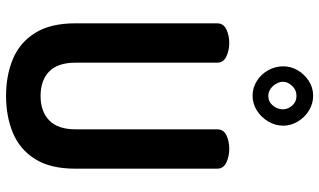

<svg xmlns="http://www.w3.org/2000/svg" viewBox="-230 -818 1054 634"><g transform="rotate(90 297.0 -501.0)"><path d="M297 6Q229 6 175 -16.5Q121 -39 89 -89.5Q57 -140 57 -223V-691Q57 -712 77 -721.5Q97 -731 122 -731Q146 -731 166.5 -721.5Q187 -712 187 -691V-223Q187 -165 216 -136.5Q245 -108 297 -108Q348 -108 377.5 -136.5Q407 -165 407 -223V-691Q407 -712 426.5 -721.5Q446 -731 472 -731Q496 -731 516.5 -721.5Q537 -712 537 -691V-223Q537 -140 505 -89.5Q473 -39 418.5 -16.5Q364 6 297 6ZM296 -808Q270 -808 247.5 -822Q225 -836 212 -859.5Q199 -883 199 -909Q199 -935 212 -957Q225 -979 247 -993.5Q269 -1008 296 -1008Q322 -1008 344.5 -994.5Q367 -981 381 -958Q395 -935 395 -909Q395 -883 381 -859.5Q367 -836 344.5 -822Q322 -808 296 -808ZM297 -860Q316 -860 328.5 -875Q341 -890 341 -908Q341 -925 328.5 -939Q316 -953 297 -953Q277 -953 263.5 -938.5Q250 -924 250 -909Q250 -891 264 -875.5Q278 -860 297 -860Z"/></g></svg>

Font: Dosis ExtraLight
Style: Bold
Weight: 700
Version: Version 3.001; ttfautohint (v1.8.2)